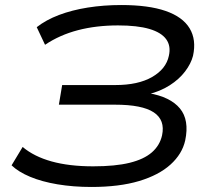

<svg xmlns="http://www.w3.org/2000/svg" viewBox="-20 -734 851 763"><path d="M343 9Q271 9 208.5 -1.5Q146 -12 99.5 -31.5Q53 -51 26 -77L70 -150Q115 -112 185 -92.5Q255 -73 350 -73Q438 -73 495 -87Q552 -101 583.5 -128.5Q615 -156 624 -196Q637 -257 591 -287.5Q545 -318 437 -318H214L227 -396H438Q529 -396 584.5 -428Q640 -460 651 -512Q660 -551 640.5 -578Q621 -605 573.5 -619Q526 -633 449 -633Q362 -633 289.5 -614Q217 -595 159 -556L126 -626Q163 -655 214.5 -674.5Q266 -694 329 -704Q392 -714 462 -714Q570 -714 638 -690.5Q706 -667 733.5 -621.5Q761 -576 747 -512Q739 -481 715.5 -450Q692 -419 654.5 -395Q617 -371 568 -359L570 -364Q657 -349 695 -303Q733 -257 716 -176Q704 -122 657.5 -80Q611 -38 532.5 -14.5Q454 9 343 9Z"/></svg>

Font: Nunito Sans 10pt Expanded
Style: Italic
Weight: 400
Width: 7
Italic angle: -9°
Designer: Vernon Adams
Foundry: Vernon Adams
Version: Version 3.101;gftools[0.9.27]